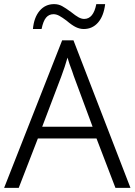

<svg xmlns="http://www.w3.org/2000/svg" viewBox="-20 -913 654 933"><path d="M243 -893Q264 -893 281.5 -883.5Q299 -874 326 -854Q347 -837 361.5 -829Q376 -821 389 -821Q434 -821 448 -893H491Q484 -835 456.5 -803.5Q429 -772 387 -772Q368 -772 349 -781Q330 -790 303 -813Q283 -828 268.5 -836Q254 -844 240 -844Q218 -844 204 -827.5Q190 -811 182 -772H140Q145 -828 172.5 -860.5Q200 -893 243 -893ZM282 -717H337L614 0H541L449 -240H164L71 0H0ZM430 -297 338 -545 331 -566Q316 -605 308 -633Q296 -590 278 -542L185 -297Z"/></svg>

Font: OpenSansMMV
Style: Light
Weight: 300
Foundry: Ascender Corporation
Version: Version 4.001